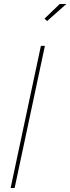

<svg xmlns="http://www.w3.org/2000/svg" viewBox="-20 -938 351 958"><path d="M215 -833 202 -845 278 -918H311ZM184 -709H204L53 0H33Z"/></svg>

Font: Raleway-v4020 Thin
Style: Italic
Weight: 250
Italic angle: -12°
Designer: Matt McInerney, Pablo Impallari, Rodrigo Fuenzalida
Foundry: Matt McInerney, Pablo Impallari, Rodrigo Fuenzalida
Version: Version 4.020;PS 004.020;hotconv 1.0.88;makeotf.lib2.5.64775